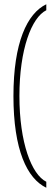

<svg xmlns="http://www.w3.org/2000/svg" viewBox="-20 -765 261 900"><path d="M197 115V87C128 53 71 -96 71 -315C71 -534 128 -683 197 -717V-745C107 -702 43 -565 43 -315C43 -62 107 72 197 115Z"/></svg>

Font: Noto Serif Lao ExtraCondensed Thin
Style: Regular
Weight: 100
Width: 2
Designer: Monotype Design Team
Foundry: Monotype Imaging Inc.
Version: Version 2.003